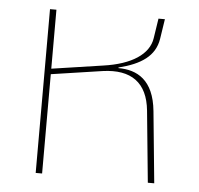

<svg xmlns="http://www.w3.org/2000/svg" viewBox="-44 -581 649 626"><g transform="rotate(5 280.5 -268.0)"><path d="M95 0H116V-325L284 -350C376 -363 430 -325 439 -234L462 0H483L460 -234C450 -336 395 -364 334 -364V-366C407 -384 452 -414 461 -471L471 -536H450L440 -471C432 -418 376 -381 284 -368L116 -343V-536H95Z"/></g></svg>

Font: IBM Plex Thai Thin
Style: Regular
Weight: 100
Designer: Mike Abbink, Paul van der Laan, Pieter van Rosmalen, Ben Mitchell, Mark Frömberg
Foundry: Bold Monday
Version: Version 1.0